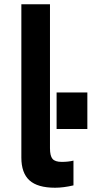

<svg xmlns="http://www.w3.org/2000/svg" viewBox="-20 -866 429 899"><path d="M80 0ZM80 -128V-846H214V-172Q214 -136 226 -122Q238 -108 269 -108Q300 -108 324 -114V2Q277 13 238 13Q156 13 118 -21.5Q80 -56 80 -128ZM245 -433H389V-262H245Z"/></svg>

Font: Biryani
Style: Bold
Weight: 700
Designer: Dan Reynolds and Mathieu Reguer
Foundry: Dan Reynolds and Mathieu Reguer
Version: Version 1.004; ttfautohint (v1.1) -l 5 -r 5 -G 72 -x 0 -D la